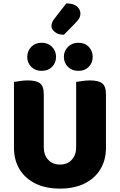

<svg xmlns="http://www.w3.org/2000/svg" viewBox="-20 -1089 704 1127"><path d="M332 18Q248 18 187.5 -12Q127 -42 94.5 -96Q62 -150 62 -222V-283H237V-225Q237 -178 263.5 -150.5Q290 -123 332 -123Q374 -123 400.5 -150.5Q427 -178 427 -225V-283H602V-222Q602 -150 569.5 -96Q537 -42 476.5 -12Q416 18 332 18ZM237 -256H62V-608Q74 -610 97.5 -613.5Q121 -617 143 -617Q193 -617 215 -600Q237 -583 237 -534ZM602 -254H427V-608Q439 -610 462.5 -613.5Q486 -617 508 -617Q558 -617 580 -600Q602 -583 602 -534ZM309 -755Q309 -720 285.5 -696.5Q262 -673 224 -673Q187 -673 163.5 -696.5Q140 -720 140 -755Q140 -790 163.5 -814Q187 -838 224 -838Q262 -838 285.5 -814Q309 -790 309 -755ZM524 -755Q524 -720 501 -696.5Q478 -673 440 -673Q403 -673 379 -696.5Q355 -720 355 -755Q355 -790 379 -814Q403 -838 440 -838Q478 -838 501 -814Q524 -790 524 -755ZM300 -980 369 -1069Q412 -1069 432 -1051Q452 -1033 452 -1010Q452 -993 443.5 -979.5Q435 -966 417 -948L355 -885Q322 -885 302 -901Q282 -917 282 -937Q282 -947 286 -957Q290 -967 300 -980Z"/></svg>

Font: Baloo Bhaijaan 2 ExtraBold
Style: Regular
Weight: 800
Designer: Sanskriti Dholi, Noopur Datye and Ek Type
Foundry: Ek Type
Version: Version 1.701